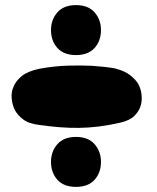

<svg xmlns="http://www.w3.org/2000/svg" viewBox="-20 -753 614 753"><path d="M376 -635Q376 -593 351 -565Q326 -537 278 -537Q230 -537 205 -565Q180 -593 180 -635Q180 -676 205 -704.5Q230 -733 278 -733Q326 -733 351 -704.5Q376 -676 376 -635ZM376 -118Q376 -76 351 -48Q326 -20 278 -20Q230 -20 205 -48Q180 -76 180 -118Q180 -159 205 -187.5Q230 -216 278 -216Q326 -216 351 -187.5Q376 -159 376 -118ZM430 -485Q469 -475 490.5 -458Q512 -441 522 -424Q533 -404 535 -382Q538 -357 531 -336Q525 -317 507.5 -299Q490 -281 452 -272Q408 -262 368.5 -257Q329 -252 291 -251.5Q253 -251 214.5 -254Q176 -257 134 -263Q92 -268 70.5 -285Q49 -302 39 -320Q28 -341 26 -366Q23 -392 34 -415Q42 -435 64.5 -454Q87 -473 133 -483Q192 -494 245 -495.5Q298 -497 340 -495Q388 -492 430 -485Z"/></svg>

Font: Sniglet
Style: ExtraBold
Weight: 800
Version: Version 2.000; ttfautohint (v0.95) -l 8 -r 50 -G 200 -x 14 -